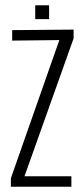

<svg xmlns="http://www.w3.org/2000/svg" viewBox="-20 -713 319 733"><path d="M21.5 0V-32.5L206.5 -560L26.5 -558V-598L261 -600V-566.5L73.5 -40H252.5V0ZM114.5 -640V-693H167.5V-640Z"/></svg>

Font: Big Shoulders Text Thin ExtraLight
Style: Regular
Weight: 250
Version: Version 2.002